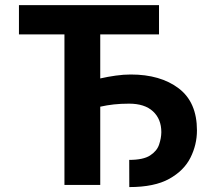

<svg xmlns="http://www.w3.org/2000/svg" viewBox="-20 -732 854 760"><path d="M609.4 -711.6V-595.9H376.8V-421.5Q406.6 -428.3 437.9 -432.7Q469.1 -437.1 497.5 -437.1Q615.1 -437.1 687.3 -382.3Q759.6 -327.4 759.6 -215.9Q759.6 -159.4 734 -108.1Q708.5 -56.8 649.9 -24.1Q591.3 8.5 491.8 8.5L491.5 -99.1Q547.2 -99.1 574.2 -116.7Q601.2 -134.2 609.7 -159.6Q618.3 -185 618.6 -208.8Q618.6 -260.7 585.6 -291.2Q552.6 -321.7 491.1 -321.7Q458.5 -321.7 430.9 -318.7Q403.4 -315.7 376.8 -309.7V0H235.1V-595.9H55V-711.6Z"/></svg>

Font: Interface
Style: Bold
Weight: 700
Designer: Rasmus Andersson
Foundry: rsms
Version: Version 1.8